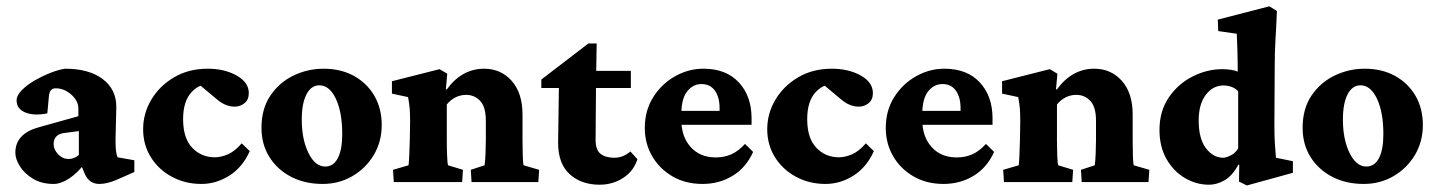

<svg xmlns="http://www.w3.org/2000/svg" viewBox="-20 -567 4478 598"><path d="M147 5.9Q109.4 5.9 82.8 -10.3Q56.2 -26.4 42 -49.1Q27.8 -71.8 27.8 -91.3Q27.8 -150.4 100.1 -170.4L224.1 -205.1V-228.5Q224.1 -252.9 201.9 -272.5Q179.7 -292 153.3 -292Q134.3 -292 132.3 -267.1L127.4 -213.9Q85.4 -205.6 58.6 -216.8Q31.7 -228 31.7 -253.9Q31.7 -270 48.6 -286.9Q65.4 -303.7 90.6 -317.9Q115.7 -332 141.1 -341.6Q166.5 -351.1 183.1 -353Q256.8 -353 299.6 -321Q342.3 -289.1 342.3 -233.9L339.8 -132.3Q339.8 -108.4 341.3 -96.7Q342.8 -85 346.2 -77.1L398.4 -67.9V-31.2L342.8 -6.8Q313 5.9 289.6 5.9Q257.3 5.9 243.7 -26.4L228 -64L245.6 -60.1Q222.2 -28.8 196 -11.5Q169.9 5.9 147 5.9ZM193.4 -71.8Q211.4 -71.8 225.6 -84.5V-158.7L184.1 -153.3Q164.1 -151.4 155.5 -142.1Q147 -132.8 147 -118.7Q147 -101.1 161.1 -86.4Q175.3 -71.8 193.4 -71.8Z M607.4 5.9Q556.6 5.9 515.4 -16.4Q474.1 -38.6 450 -77.1Q425.8 -115.7 425.8 -164.6Q425.8 -213.9 451.4 -256.8Q477.1 -299.8 522.5 -326.4Q567.9 -353 627 -353Q679.2 -353 717 -331.8Q754.9 -310.5 754.9 -277.3Q754.9 -256.3 741.5 -245.6Q728 -234.9 710.9 -234.9Q681.6 -234.9 654.8 -258.3L591.3 -311.5L635.7 -302.2Q604.5 -309.1 577.4 -280.8Q550.3 -252.4 550.3 -195.8Q550.3 -136.7 578.6 -106.9Q606.9 -77.1 648.9 -77.1Q668.5 -77.1 689.9 -86.4Q711.4 -95.7 732.9 -120.6L757.8 -96.2Q735.4 -45.9 694.3 -20Q653.3 5.9 607.4 5.9Z M984.9 5.9Q929.2 5.9 886.2 -16.6Q843.3 -39.1 818.8 -78.4Q794.4 -117.7 794.4 -168.9Q794.4 -228.5 822.3 -269.5Q850.1 -310.5 894.3 -331.8Q938.5 -353 987.8 -353Q1041.5 -353 1082.3 -330.6Q1123 -308.1 1146 -268.6Q1168.9 -229 1168.9 -177.7Q1168.9 -126 1144.3 -84.5Q1119.6 -43 1077.9 -18.6Q1036.1 5.9 984.9 5.9ZM992.7 -48.3Q1018.6 -48.3 1032.2 -74.5Q1045.9 -100.6 1045.9 -149.4Q1045.9 -217.3 1026.1 -259.3Q1006.3 -301.3 974.6 -301.3Q949.2 -301.3 934.6 -273.2Q919.9 -245.1 919.9 -194.8Q919.9 -132.8 940.7 -90.6Q961.4 -48.3 992.7 -48.3Z M1206.5 0 1204.1 -38.1 1252.4 -52.2Q1253.4 -57.6 1254.6 -81.3Q1255.9 -105 1256.3 -128.9L1257.3 -188.5Q1257.3 -212.4 1256.1 -227.8Q1254.9 -243.2 1251 -264.6L1200.7 -275.4V-314L1349.1 -351.6L1373 -337.4L1368.7 -289.1L1371.1 -288.1Q1418.5 -353 1487.8 -353Q1540 -353 1573.7 -315.2Q1607.4 -277.3 1607.4 -210.4V-130.9Q1607.4 -105 1608.2 -81.5Q1608.9 -58.1 1610.8 -52.2L1659.2 -38.1L1656.7 0H1448.7L1446.3 -38.1L1489.3 -52.2Q1491.2 -64.9 1492.2 -89.4Q1493.2 -113.8 1493.2 -131.3V-190.9Q1493.2 -233.9 1475.6 -252.7Q1458 -271.5 1432.1 -271.5Q1396.5 -271.5 1371.6 -241.7V-127.4Q1371.6 -104 1372.6 -81.1Q1373.5 -58.1 1375.5 -52.2L1421.9 -38.1L1419.4 0Z M1965.3 -71.3Q1954.1 -34.7 1921.4 -13.2Q1888.7 8.3 1847.7 8.3Q1790.5 8.3 1754.4 -24.4Q1718.3 -57.1 1718.3 -122.1L1720.7 -293H1666V-319.3L1812.5 -431.6H1838.4L1836.4 -314L1835 -130.9Q1835 -100.1 1850.6 -87.9Q1866.2 -75.7 1893.1 -75.7Q1920.9 -75.7 1943.4 -95.2ZM1798.3 -293V-346.2H1944.8V-293Z M2168 5.9Q2115.2 5.9 2074.7 -17.6Q2034.2 -41 2011.2 -80.6Q1988.3 -120.1 1988.3 -168.5Q1988.3 -222.7 2014.4 -264.2Q2040.5 -305.7 2082.3 -329.3Q2124 -353 2170.9 -353Q2241.7 -353 2281.2 -310.3Q2320.8 -267.6 2320.8 -198.7V-178.2H2091.8V-221.7H2235.4L2221.2 -199.7V-230Q2221.2 -264.6 2206.5 -284.9Q2191.9 -305.2 2165 -305.2Q2138.2 -305.2 2120.1 -282.2Q2102.1 -259.3 2102.1 -211.4V-193.4Q2102.1 -141.6 2131.1 -109.1Q2160.2 -76.7 2209.5 -76.7Q2235.8 -76.7 2257.8 -86.4Q2279.8 -96.2 2300.3 -118.7L2325.7 -93.8Q2303.7 -44.9 2262 -19.5Q2220.2 5.9 2168 5.9Z M2551.3 5.9Q2500.5 5.9 2459.2 -16.4Q2418 -38.6 2393.8 -77.1Q2369.6 -115.7 2369.6 -164.6Q2369.6 -213.9 2395.3 -256.8Q2420.9 -299.8 2466.3 -326.4Q2511.7 -353 2570.8 -353Q2623 -353 2660.9 -331.8Q2698.7 -310.5 2698.7 -277.3Q2698.7 -256.3 2685.3 -245.6Q2671.9 -234.9 2654.8 -234.9Q2625.5 -234.9 2598.6 -258.3L2535.2 -311.5L2579.6 -302.2Q2548.3 -309.1 2521.2 -280.8Q2494.1 -252.4 2494.1 -195.8Q2494.1 -136.7 2522.5 -106.9Q2550.8 -77.1 2592.8 -77.1Q2612.3 -77.1 2633.8 -86.4Q2655.3 -95.7 2676.8 -120.6L2701.7 -96.2Q2679.2 -45.9 2638.2 -20Q2597.2 5.9 2551.3 5.9Z M2918.5 5.9Q2865.7 5.9 2825.2 -17.6Q2784.7 -41 2761.7 -80.6Q2738.8 -120.1 2738.8 -168.5Q2738.8 -222.7 2764.9 -264.2Q2791 -305.7 2832.8 -329.3Q2874.5 -353 2921.4 -353Q2992.2 -353 3031.7 -310.3Q3071.3 -267.6 3071.3 -198.7V-178.2H2842.3V-221.7H2985.8L2971.7 -199.7V-230Q2971.7 -264.6 2957 -284.9Q2942.4 -305.2 2915.5 -305.2Q2888.7 -305.2 2870.6 -282.2Q2852.5 -259.3 2852.5 -211.4V-193.4Q2852.5 -141.6 2881.6 -109.1Q2910.6 -76.7 2960 -76.7Q2986.3 -76.7 3008.3 -86.4Q3030.3 -96.2 3050.8 -118.7L3076.2 -93.8Q3054.2 -44.9 3012.5 -19.5Q2970.7 5.9 2918.5 5.9Z M3106.9 0 3104.5 -38.1 3152.8 -52.2Q3153.8 -57.6 3155 -81.3Q3156.2 -105 3156.7 -128.9L3157.7 -188.5Q3157.7 -212.4 3156.5 -227.8Q3155.3 -243.2 3151.4 -264.6L3101.1 -275.4V-314L3249.5 -351.6L3273.4 -337.4L3269 -289.1L3271.5 -288.1Q3318.8 -353 3388.2 -353Q3440.4 -353 3474.1 -315.2Q3507.8 -277.3 3507.8 -210.4V-130.9Q3507.8 -105 3508.5 -81.5Q3509.3 -58.1 3511.2 -52.2L3559.6 -38.1L3557.1 0H3349.1L3346.7 -38.1L3389.6 -52.2Q3391.6 -64.9 3392.6 -89.4Q3393.6 -113.8 3393.6 -131.3V-190.9Q3393.6 -233.9 3376 -252.7Q3358.4 -271.5 3332.5 -271.5Q3296.9 -271.5 3272 -241.7V-127.4Q3272 -104 3272.9 -81.1Q3273.9 -58.1 3275.9 -52.2L3322.3 -38.1L3319.8 0Z M3863.3 10.7 3838.9 -1.5 3839.8 -53.2 3837.4 -54.7Q3818.4 -19.5 3794.2 -5.6Q3770 8.3 3745.6 8.3Q3705.6 8.3 3670.2 -12.7Q3634.8 -33.7 3613 -72Q3591.3 -110.4 3591.3 -162.1Q3591.3 -220.7 3620.1 -263.2Q3648.9 -305.7 3694.1 -328.6Q3739.3 -351.6 3787.1 -351.6Q3799.8 -351.6 3813.5 -349.6Q3827.1 -347.7 3835 -343.8Q3835 -376 3834 -409.9Q3833 -443.8 3832 -461.9L3774.4 -470.2L3772.9 -505.9L3933.6 -547.4L3957 -532.7Q3955.1 -483.9 3952.6 -444.1Q3950.2 -404.3 3950.2 -360.8L3949.2 -178.2Q3949.2 -141.1 3950.7 -119.4Q3952.1 -97.7 3954.1 -75.7L4006.8 -64.9V-28.8ZM3789.6 -75.7Q3798.3 -75.7 3813 -82.8Q3827.6 -89.8 3836.4 -105V-282.7Q3827.1 -292.5 3815.2 -296.6Q3803.2 -300.8 3790.5 -300.8Q3757.8 -300.8 3735.6 -271.7Q3713.4 -242.7 3713.4 -191.9Q3713.4 -134.8 3736.1 -105.2Q3758.8 -75.7 3789.6 -75.7Z M4227.5 5.9Q4171.9 5.9 4128.9 -16.6Q4085.9 -39.1 4061.5 -78.4Q4037.1 -117.7 4037.1 -168.9Q4037.1 -228.5 4064.9 -269.5Q4092.8 -310.5 4137 -331.8Q4181.2 -353 4230.5 -353Q4284.2 -353 4325 -330.6Q4365.7 -308.1 4388.7 -268.6Q4411.6 -229 4411.6 -177.7Q4411.6 -126 4387 -84.5Q4362.3 -43 4320.6 -18.6Q4278.8 5.9 4227.5 5.9ZM4235.4 -48.3Q4261.2 -48.3 4274.9 -74.5Q4288.6 -100.6 4288.6 -149.4Q4288.6 -217.3 4268.8 -259.3Q4249 -301.3 4217.3 -301.3Q4191.9 -301.3 4177.2 -273.2Q4162.6 -245.1 4162.6 -194.8Q4162.6 -132.8 4183.3 -90.6Q4204.1 -48.3 4235.4 -48.3Z"/></svg>

Font: Lateef ExtraBold
Style: Regular
Weight: 800
Designer: SIL International
Foundry: SIL International
Version: Version 4.200